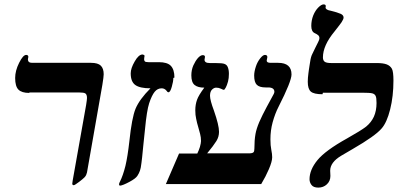

<svg xmlns="http://www.w3.org/2000/svg" viewBox="-20 -837 1841 874"><path d="M114 -416 113 -414Q79 -414 64 -429Q49 -444 49 -482Q49 -515 67 -551Q85 -587 99 -587Q109 -587 109 -578L107 -567Q107 -551 126 -551H394Q426 -551 439 -538Q452 -525 452 -499Q452 -488 446 -451L376 -52Q374 -44 372 -40Q369 -34 364 -29Q357 -22 340 -9Q320 6 316 6Q309 6 309 -1L311 -16L372 -359Q376 -384 376 -391Q376 -407 368 -412Q361 -416 342 -416Z M774 -484 769 -482Q769 -466 762 -442Q755 -417 747 -417Q742 -417 738 -424Q729 -435 716 -435Q697 -435 684 -419Q671 -403 659 -367Q648 -333 640 -248Q636 -214 632.5 -176.5Q629 -139 627 -121Q625 -103 624 -96Q621 -70 617 -60Q613 -48 605 -36Q597 -24 569 -9Q539 7 527 8Q522 8 522 2Q522 -3 526 -10Q540 -38 551 -82Q561 -124 569 -195Q580 -300 597 -342Q615 -385 665 -435Q617 -435 596 -450Q575 -465 575 -503Q575 -526 593 -557Q611 -589 629 -589Q631 -589 635 -587Q638 -586 638 -582L637 -577L636 -567Q636 -562 639 -558Q642 -554 656 -554H703Q741 -554 757 -538Q774 -521 774 -484Z M1119 -139H1115Q1129 -139 1134 -144Q1138 -148 1138 -161Q1138 -199 1143 -227Q1147 -250 1160 -281Q1174 -313 1194 -350Q1226 -408 1226 -409Q1229 -415 1229 -419Q1229 -439 1200 -439H1189Q1161 -439 1149 -451Q1137 -463 1137 -493Q1137 -511 1145 -535Q1152 -556 1165 -572Q1177 -587 1186 -587Q1197 -587 1197 -577L1194 -561Q1194 -551 1212 -551H1246Q1307 -551 1307 -498Q1307 -467 1248 -351Q1232 -320 1221 -280Q1211 -243 1211 -203Q1211 -174 1215 -155Q1219 -136 1219 -121Q1219 -102 1204 -67Q1190 -34 1169 1H735L795 -138H878Q885 -152 890 -168Q895 -186 895 -195Q895 -212 891 -227L882 -260Q877 -276 873 -296Q869 -313 869 -335Q869 -361 877 -383Q884 -403 910 -438Q881 -438 866 -450Q851 -462 851 -494Q851 -518 860 -539Q869 -559 881 -573Q893 -586 903 -586Q913 -586 913 -578L911 -565Q911 -550 935 -550H959Q993 -550 1002 -546Q1013 -542 1017 -531Q1022 -519 1022 -501Q1022 -481 1018 -466Q1013 -448 1008 -439Q1002 -428 999 -428Q996 -428 986 -433Q976 -438 964 -438Q954 -438 945 -429Q936 -420 936 -401Q936 -381 954 -333Q977 -267 977 -237Q977 -214 965 -195Q952 -174 923 -139Z M1450 -415 1448 -408Q1409 -408 1395 -420Q1381 -432 1381 -465Q1381 -482 1384 -504Q1385 -511 1386 -519Q1387 -527 1389 -538.5Q1391 -550 1392 -557Q1395 -579 1402 -592Q1412 -612 1416 -621Q1422 -634 1428 -645Q1434 -656 1434 -664Q1434 -672 1428 -677Q1422 -682 1413 -686Q1397 -693 1397 -719Q1397 -744 1406 -767Q1415 -789 1429 -803Q1443 -817 1453 -817Q1463 -817 1463 -809L1462 -803Q1462 -792 1486 -788Q1515 -781 1531 -774Q1544 -768 1544 -757Q1544 -750 1535 -736Q1529 -727 1503 -694Q1450 -630 1450 -576Q1450 -562 1458 -556Q1466 -550 1488 -550H1695Q1724 -550 1740 -544Q1756 -538 1764 -524Q1771 -511 1771 -470Q1771 -399 1756 -339Q1741 -279 1717 -252Q1688 -218 1586 -159L1533 -128Q1483 -98 1483 -60L1484 -36Q1484 -13 1468 2Q1452 17 1429 17Q1407 17 1398 5Q1389 -7 1389 -21Q1389 -64 1425 -108Q1461 -152 1560 -207Q1624 -243 1647 -261Q1670 -280 1682 -306Q1694 -333 1694 -368Q1694 -392 1690 -400Q1686 -409 1675 -412Q1664 -415 1627 -415Z"/></svg>

Font: Libra Serif Modern
Style: Bold Italic
Weight: 700
Italic angle: -12°
Designer: Stefan Peev, Context Ltd
Foundry: Stefan Peev, Context Ltd
Version: Version 1.000